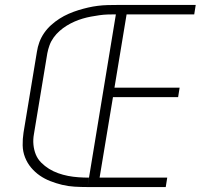

<svg xmlns="http://www.w3.org/2000/svg" viewBox="-20 -755 840 775"><path d="M333 0 454 -735H770L764 -697H491L442 -401H705L699 -363H436L382 -38H655L649 0ZM333 0Q307 0 281 -1.5Q255 -3 230.5 -9Q206 -15 183 -24Q160 -33 140.5 -46.5Q121 -60 105.5 -78.5Q90 -97 81 -120Q72 -143 71.5 -168.5Q71 -194 75 -220L129 -546Q132 -566 139 -585Q146 -604 158 -621.5Q170 -639 186 -653.5Q202 -668 220 -679.5Q238 -691 257.5 -699.5Q277 -708 296.5 -714Q316 -720 335.5 -724.5Q355 -729 375 -731.5Q395 -734 415 -734.5Q435 -735 454 -735L448 -697Q432 -697 415 -696.5Q398 -696 381 -693.5Q364 -691 347.5 -688Q331 -685 314 -680Q297 -675 281 -668Q265 -661 249.5 -651.5Q234 -642 220.5 -630Q207 -618 196.5 -603.5Q186 -589 180 -572.5Q174 -556 171 -540L117 -214Q113 -192 115 -171Q117 -150 124.5 -131.5Q132 -113 146.5 -98.5Q161 -84 178 -73.5Q195 -63 214.5 -56Q234 -49 254.5 -45Q275 -41 296.5 -39.5Q318 -38 339 -38Z"/></svg>

Font: Iosevka Aile XLt Obl
Style: Regular
Weight: 200
Italic angle: -9°
Designer: Belleve Invis
Foundry: Belleve Invis
Version: Version 31.1.0; ttfautohint (v1.8.4)